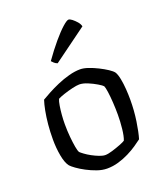

<svg xmlns="http://www.w3.org/2000/svg" viewBox="-137 -841 809 936"><g transform="rotate(-20 267.0 -373.5)"><path d="M258 0Q233 0 206 -9.5Q179 -19 154.5 -32Q130 -45 112 -58Q94 -71 87 -79Q72 -98 64.5 -138.5Q57 -179 57 -223Q57 -264 60.5 -301Q64 -338 70 -369Q76 -400 83 -421Q98 -430 123 -443.5Q148 -457 178 -470Q208 -483 239.5 -491.5Q271 -500 298 -500Q316 -500 339.5 -492Q363 -484 387 -472Q411 -460 430 -447.5Q449 -435 456 -425Q464 -412 469 -386.5Q474 -361 476 -332Q478 -303 478 -278Q478 -221 470 -167.5Q462 -114 452 -81Q439 -71 418.5 -57Q398 -43 372 -30Q346 -17 317 -8.5Q288 0 258 0ZM272 -65Q286 -65 309 -72Q332 -79 352.5 -87Q373 -95 380 -100Q388 -120 392 -157Q396 -194 396 -229Q396 -261 394 -293Q392 -325 388.5 -349.5Q385 -374 381 -382Q376 -388 356 -400Q336 -412 312 -422Q288 -432 269 -432Q256 -432 232.5 -426.5Q209 -421 186.5 -413.5Q164 -406 153 -400Q148 -389 144.5 -367.5Q141 -346 139 -321.5Q137 -297 137 -274Q137 -239 140 -207.5Q143 -176 147 -153.5Q151 -131 156 -123Q161 -118 174.5 -108Q188 -98 205.5 -88.5Q223 -79 241 -72Q259 -65 272 -65ZM206 -565Q197 -568 189.5 -574.5Q182 -581 178 -586Q212 -634 242.5 -670Q273 -706 296 -726.5Q319 -747 328 -747Q335 -747 346 -738.5Q357 -730 367.5 -718Q378 -706 381 -693Z"/></g></svg>

Font: Texturina 12pt Light
Style: Regular
Weight: 300
Designer: Guillermo Torres Carreño
Foundry: Omnibus-Type
Version: Version 1.002